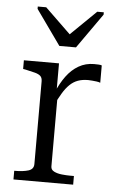

<svg xmlns="http://www.w3.org/2000/svg" viewBox="-53 -779 501 817"><g transform="rotate(5 197.0 -371.0)"><path d="M181 -583H252L357 -732V-742H329L207 -623H234L111 -742H75V-732ZM368 -516V-442Q361 -445 352 -446Q343 -447 333.5 -448Q324 -449 316 -449Q291 -449 272 -442Q253 -435 237.5 -420Q222 -405 208.5 -382.5Q195 -360 180 -329L178 -383Q195 -424 217.5 -454.5Q240 -485 269.5 -502Q299 -519 335 -519Q345 -519 354.5 -518.5Q364 -518 368 -516ZM36 0V-37H38Q74 -37 96.5 -44Q119 -51 119 -73V-426Q119 -441 111.5 -448.5Q104 -456 87.5 -460.5Q71 -465 47 -470L36 -472V-509H186V-375L192 -381V-69Q192 -55 206 -48Q220 -41 239.5 -39Q259 -37 274 -37H291V0Z"/></g></svg>

Font: Roboto Serif 36pt Light
Style: Regular
Weight: 300
Designer: Greg Gazdowicz
Foundry: Commercial Type
Version: Version 1.008